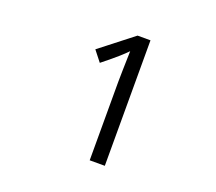

<svg xmlns="http://www.w3.org/2000/svg" viewBox="-154 -1058 1579 1404"><g transform="rotate(20 635.0 -356.5)"><path d="M788.6 -845.2V131.3H670.9V-478.5Q670.9 -508.3 672.4 -568.4Q673.8 -628.4 676.3 -719.7Q664.6 -707.5 649.9 -693.6Q635.3 -679.7 616.7 -663.1Q598.1 -646 568.1 -621.6Q538.1 -597.2 496.6 -563.5L432.1 -645.5L688 -845.2Z"/></g></svg>

Font: AndroidEmojiRegular
Style: Regular
Weight: 400
Monospace: yes
Foundry: Monotype Imaging
Version: Version 1.01